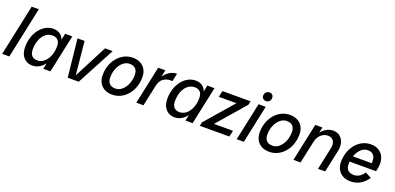

<svg xmlns="http://www.w3.org/2000/svg" viewBox="-2 -1619 5194 2522"><g transform="rotate(20 2594.5 -357.5)"><path d="M-8 0 144 -715H244L92 0Z M413 10Q340 10 292 -42.5Q244 -95 244 -188Q244 -265 265.5 -329Q287 -393 324.5 -440.5Q362 -488 411 -514Q460 -540 516 -540Q583 -540 625.5 -498.5Q668 -457 668 -380L641 -221Q618 -111 555.5 -50.5Q493 10 413 10ZM453 -77Q507 -77 548 -112.5Q589 -148 612.5 -207Q636 -266 636 -335Q636 -397 608.5 -425Q581 -453 532 -453Q478 -453 437 -419.5Q396 -386 372.5 -327.5Q349 -269 349 -195Q349 -134 376.5 -105.5Q404 -77 453 -77ZM566 0 592 -122 638 -265 653 -407 679 -530H779L666 0Z M963 0 1237 -530H1344L1062 0ZM908 0 852 -530H951L1003 0Z M1530 10Q1468 10 1422 -15Q1376 -40 1351.5 -85.5Q1327 -131 1327 -190Q1327 -263 1349.5 -326.5Q1372 -390 1412.5 -438Q1453 -486 1507.5 -513Q1562 -540 1625 -540Q1688 -540 1733.5 -515Q1779 -490 1803.5 -445Q1828 -400 1828 -340Q1828 -267 1805.5 -203.5Q1783 -140 1742.5 -92Q1702 -44 1647.5 -17Q1593 10 1530 10ZM1543 -80Q1593 -80 1634 -115Q1675 -150 1699.5 -208Q1724 -266 1724 -335Q1724 -391 1695 -420.5Q1666 -450 1612 -450Q1562 -450 1521 -415Q1480 -380 1455.5 -322.5Q1431 -265 1431 -195Q1431 -140 1460 -110Q1489 -80 1543 -80Z M1867 0 1980 -530H2080L1967 0ZM1995 -279Q2012 -359 2048.5 -417.5Q2085 -476 2134.5 -508Q2184 -540 2240 -540L2216 -429H2189Q2130 -429 2087.5 -397Q2045 -365 2029 -292Z M2401 10Q2328 10 2280 -42.5Q2232 -95 2232 -188Q2232 -265 2253.5 -329Q2275 -393 2312.5 -440.5Q2350 -488 2399 -514Q2448 -540 2504 -540Q2571 -540 2613.5 -498.5Q2656 -457 2656 -380L2629 -221Q2606 -111 2543.5 -50.5Q2481 10 2401 10ZM2441 -77Q2495 -77 2536 -112.5Q2577 -148 2600.5 -207Q2624 -266 2624 -335Q2624 -397 2596.5 -425Q2569 -453 2520 -453Q2466 -453 2425 -419.5Q2384 -386 2360.5 -327.5Q2337 -269 2337 -195Q2337 -134 2364.5 -105.5Q2392 -77 2441 -77ZM2554 0 2580 -122 2626 -265 2641 -407 2667 -530H2767L2654 0Z M2755 0 2766 -52 3105 -443H2859L2878 -530H3271L3260 -478L2921 -87H3186L3168 0Z M3458 -602Q3433 -602 3417 -617.5Q3401 -633 3401 -658Q3401 -688 3419.5 -706.5Q3438 -725 3466 -725Q3492 -725 3507.5 -709.5Q3523 -694 3523 -668Q3523 -639 3505 -620.5Q3487 -602 3458 -602ZM3270 0 3383 -530H3483L3370 0Z M3726 10Q3664 10 3618 -15Q3572 -40 3547.5 -85.5Q3523 -131 3523 -190Q3523 -263 3545.5 -326.5Q3568 -390 3608.5 -438Q3649 -486 3703.5 -513Q3758 -540 3821 -540Q3884 -540 3929.5 -515Q3975 -490 3999.5 -445Q4024 -400 4024 -340Q4024 -267 4001.5 -203.5Q3979 -140 3938.5 -92Q3898 -44 3843.5 -17Q3789 10 3726 10ZM3739 -80Q3789 -80 3830 -115Q3871 -150 3895.5 -208Q3920 -266 3920 -335Q3920 -391 3891 -420.5Q3862 -450 3808 -450Q3758 -450 3717 -415Q3676 -380 3651.5 -322.5Q3627 -265 3627 -195Q3627 -140 3656 -110Q3685 -80 3739 -80Z M4063 0 4176 -530H4276L4239 -358L4196 -309Q4211 -380 4245.5 -432Q4280 -484 4326.5 -512Q4373 -540 4424 -540Q4497 -540 4538.5 -492Q4580 -444 4580 -369Q4580 -356 4578 -340Q4576 -324 4574 -313L4507 0H4407L4473 -309Q4475 -320 4476.5 -330.5Q4478 -341 4478 -351Q4478 -401 4452 -427.5Q4426 -454 4381 -454Q4331 -454 4287.5 -417Q4244 -380 4229 -309L4163 0Z M4862 10Q4800 10 4754 -15Q4708 -40 4683.5 -85.5Q4659 -131 4659 -190Q4659 -263 4681 -326.5Q4703 -390 4743 -438Q4783 -486 4836.5 -513Q4890 -540 4952 -540Q5013 -540 5057.5 -515Q5102 -490 5126 -445Q5150 -400 5150 -340Q5150 -312 5145.5 -284.5Q5141 -257 5134 -231H4742L4759 -310H5077L5039 -266Q5043 -283 5044.5 -300Q5046 -317 5046 -335Q5046 -393 5019 -423.5Q4992 -454 4940 -454Q4892 -454 4851.5 -419Q4811 -384 4787 -325Q4763 -266 4763 -195Q4763 -140 4792 -112Q4821 -84 4875 -84Q4917 -84 4953 -107Q4989 -130 5014 -170L5099 -125Q5061 -64 4999.5 -27Q4938 10 4862 10Z"/></g></svg>

Font: Radio Canada Big
Style: Italic
Weight: 400
Italic angle: -12°
Designer: Étienne Aubert Bonn
Foundry: Coppers and Brasses
Version: Version 1.001